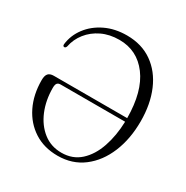

<svg xmlns="http://www.w3.org/2000/svg" viewBox="-165 -846 962 994"><g transform="rotate(30 316.0 -349.0)"><path d="M45 -287.5Q45 -315 55.5 -326.8Q66 -338.5 89 -338.5H527Q526 -497 461.5 -583.2Q397 -669.5 290.5 -669.5Q232 -669.5 186.2 -647.5Q140.5 -625.5 111 -588.2Q81.5 -551 72.5 -505Q68.5 -493.5 61 -494Q51.5 -494 52.5 -507Q59 -562.5 93.8 -608.5Q128.5 -654.5 185 -681.8Q241.5 -709 313 -709Q401.5 -709 465 -664.2Q528.5 -619.5 562.2 -540.5Q596 -461.5 596 -358.5Q596 -254 561.5 -170.5Q527 -87 463 -38.2Q399 10.5 311.5 10.5Q230.5 10.5 170.8 -28Q111 -66.5 78 -133.8Q45 -201 45 -287.5ZM115 -281.5Q115 -208 140.2 -147Q165.5 -86 211.8 -49.5Q258 -13 321 -13Q387.5 -13 432.5 -54Q477.5 -95 501 -164Q524.5 -233 527 -317H141.5Q127.5 -317 121.2 -309Q115 -301 115 -281.5Z"/></g></svg>

Font: Fraunces 144pt S050 Light
Style: Regular
Weight: 300
Version: Version 1.000; ttfautohint (v1.8.3)